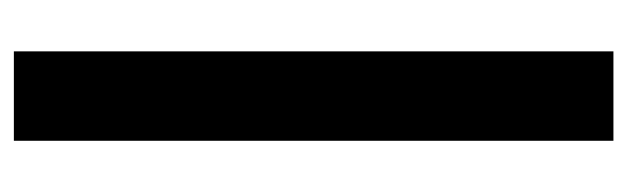

<svg xmlns="http://www.w3.org/2000/svg" viewBox="-334 -442 905 277"><g transform="rotate(90 118.5 -303.5)"><path d="M183.1 129H54.1V-736H183.1Z"/></g></svg>

Font: Wix Madefor Display
Style: Regular
Weight: 400
Designer: Dalton Maag Ltd
Foundry: Dalton Maag Ltd
Version: Version 3.100